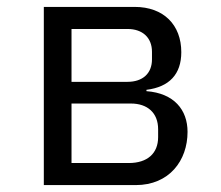

<svg xmlns="http://www.w3.org/2000/svg" viewBox="-20 -536 640 556"><path d="M106.9 0H372.9C470.2 0 523.1 -71 523.1 -154.1C523.1 -218 484 -266 404.1 -272V-275.9C470.2 -284.1 505 -321 505 -384.9C505 -464.1 453.8 -516 370 -516H106.9ZM187.1 -63.9V-236.2H359C407 -236.2 437.9 -209.2 437.9 -161.9V-138.8C437.9 -92 407 -63.9 353 -63.9ZM187.1 -299V-452.1H349.1C393.1 -452.1 420.1 -426.8 420.1 -386V-364C420.1 -323.2 393.1 -299 349.1 -299Z"/></svg>

Font: Margiela Mono
Style: Regular
Weight: 400
Designer: Mike Abbink, Paul van der Laan, Pieter van Rosmalen
Foundry: Bold Monday
Version: Version 2.003 2021